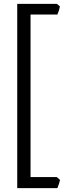

<svg xmlns="http://www.w3.org/2000/svg" viewBox="-20 -801 348 985"><path d="M288.1 122.1Q286.1 130.9 282.2 143.1Q278.3 155.3 274.4 164.1H68.4V-781.2H271.5L287.1 -768.6Q285.2 -755.9 281.2 -744.1Q277.3 -732.4 274.4 -726.6H136.7V107.4H271.5L288.1 122.1Z"/></svg>

Font: Podda
Style: Regular
Weight: 400
Designer: Md. Tanbin Islam Siyam
Foundry: Tanbin Islam Siyam
Version: Version 0.258